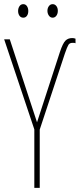

<svg xmlns="http://www.w3.org/2000/svg" viewBox="-20 -903 391 923"><path d="M145 0V-281L0 -714H27L158 -315L268 -653Q282 -695 294.5 -707.5Q307 -720 327 -720Q336 -720 343 -717V-695Q339 -697 335 -697Q331 -697 328 -697Q315 -697 309 -687.5Q303 -678 292 -646L171 -280V0ZM67 -850Q67 -863 73.5 -873Q80 -883 92 -883Q103 -883 109.5 -873.5Q116 -864 116 -850Q116 -836 109.5 -827Q103 -818 92 -818Q80 -818 73.5 -827.5Q67 -837 67 -850ZM208 -851Q208 -864 215 -873.5Q222 -883 233 -883Q244 -883 251 -874Q258 -865 258 -851Q258 -837 251 -827.5Q244 -818 233 -818Q222 -818 215 -828Q208 -838 208 -851Z"/></svg>

Font: Noto Sans ExtraCondensed Thin
Style: Regular
Weight: 100
Width: 2
Designer: Monotype Design Team
Foundry: Monotype Imaging Inc.
Version: Version 2.013; ttfautohint (v1.8.4.7-5d5b)